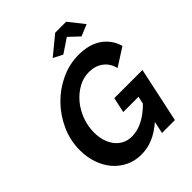

<svg xmlns="http://www.w3.org/2000/svg" viewBox="-252 -1056 1201 1201"><g transform="rotate(-45 348.5 -455.5)"><path d="M325 -815 448 -916H545L625 -815L548 -783L481 -846L387 -783ZM494 -80Q443 -36 393.5 -15.5Q344 5 291 5Q234 5 187.5 -17.5Q141 -40 107.5 -79Q74 -118 55.5 -171.5Q37 -225 37 -287Q37 -373 72 -450.5Q107 -528 165 -587Q223 -646 298 -680.5Q373 -715 453 -715Q548 -715 607.5 -673Q667 -631 687 -560L568 -484Q554 -537 515.5 -565Q477 -593 423 -593Q373 -593 329 -568.5Q285 -544 251 -503.5Q217 -463 197.5 -410.5Q178 -358 178 -302Q178 -263 188.5 -229Q199 -195 218.5 -170Q238 -145 266 -131Q294 -117 329 -117Q425 -117 522 -214L533 -264H398L420 -365H669L591 0H477Z"/></g></svg>

Font: PTCRaleway
Style: Bold Italic
Weight: 700
Italic angle: -12°
Designer: Matt McInerney, Pablo Impallari, Rodrigo Fuenzalida
Foundry: Matt McInerney, Pablo Impallari, Rodrigo Fuenzalida
Version: Version 3.000g; ttfautohint (v1.5) -l 8 -r 28 -G 28 -x 14 -D